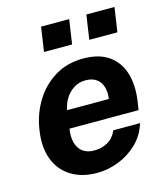

<svg xmlns="http://www.w3.org/2000/svg" viewBox="-110 -808 783 903"><g transform="rotate(-15 281.5 -356.5)"><path d="M253 10Q178.3 10 126.4 -22.1Q74.5 -54.2 51.6 -113.2Q28.8 -172.2 40.8 -252.6Q52.1 -330.2 90.2 -392.3Q128.4 -454.4 188.4 -490.7Q248.4 -527 325.4 -527Q402.9 -527 450.2 -493.7Q497.5 -460.4 515.4 -401.2Q533.3 -342.1 521.8 -264.6L515.6 -224.9H179.3Q173 -185.3 181.1 -156.2Q189.2 -127.1 210.8 -111.2Q232.4 -95.4 265.8 -95.4Q301.8 -95.4 331.2 -111.5Q360.5 -127.6 376.7 -164.1H506.5Q490 -109 450 -70Q410 -30.9 358 -10.5Q306 10 253 10ZM191.1 -311.8H394.1Q398.8 -343.1 391.5 -368.9Q384.2 -394.8 364 -409.9Q343.9 -425.1 309.8 -425.1Q278 -425.1 252.6 -408.7Q227.2 -392.4 211.4 -366.4Q195.6 -340.3 191.1 -311.8ZM377.3 -604.2 394.9 -723H531.8L514.1 -604.2ZM156.8 -604.2 174.4 -723H311.2L293.6 -604.2Z"/></g></svg>

Font: Public Sans Thin
Style: Italic
Weight: 100
Italic angle: -8°
Designer: The Public Sans project authors (U.S. Web Design System). Libre Franklin designed by Pablo Impallari and Rodrigo Fuenzal
Version: Version 2.000